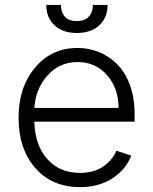

<svg xmlns="http://www.w3.org/2000/svg" viewBox="-20 -747 621 778"><path d="M356.4 -727.1H416Q416 -675.8 382.3 -644.5Q348.6 -613.3 291 -613.3Q234.4 -613.3 200.9 -644.5Q167.5 -675.8 167.5 -727.1H227.1Q227.1 -697.3 242.9 -679.4Q258.8 -661.6 291 -661.6Q323.7 -661.6 340.1 -679.7Q356.4 -697.8 356.4 -727.1ZM304.2 11.2Q190.4 11.2 122.8 -66.4Q55.2 -144 55.2 -269.5Q55.2 -393.6 122.1 -473.1Q189 -552.7 294.4 -552.7Q339.8 -552.7 380.6 -536.1Q421.4 -519.5 454.1 -487.5Q486.8 -455.6 506.1 -403.3Q525.4 -351.1 525.4 -285.2V-253.9H119.1Q121.6 -159.2 171.4 -102.8Q221.2 -46.4 304.2 -46.4Q359.4 -46.4 397 -71.5Q434.6 -96.7 451.7 -136.2L511.7 -116.7Q491.7 -62 437 -25.4Q382.3 11.2 304.2 11.2ZM119.1 -309.6H460.4Q460.4 -389.2 413.8 -442.4Q367.2 -495.6 294.4 -495.6Q221.7 -495.6 173.1 -441.9Q124.5 -388.2 119.1 -309.6Z"/></svg>

Font: Interop Light
Style: Regular
Weight: 300
Designer: Rasmus Andersson, Google, Jang Haemin
Foundry: jhaemin
Version: Version 1.007